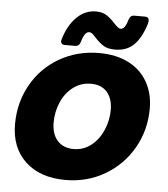

<svg xmlns="http://www.w3.org/2000/svg" viewBox="-54 -816 769 877"><g transform="rotate(5 330.0 -377.5)"><path d="M27 -222Q27 -321 73 -403Q119 -485 200.5 -532Q282 -579 382 -579Q460 -579 516.5 -550.5Q573 -522 603.5 -469Q634 -416 634 -346Q634 -248 587.5 -166Q541 -84 459.5 -36Q378 12 278 12Q162 12 94.5 -51Q27 -114 27 -222ZM457 -325Q457 -376 431 -406Q405 -436 357 -436Q311 -436 275.5 -409Q240 -382 221 -338Q202 -294 202 -245Q202 -192 229 -162Q256 -132 303 -132Q349 -132 384 -160Q419 -188 438 -232.5Q457 -277 457 -325ZM359 -648Q348 -660 342 -665Q336 -670 328 -670Q307 -670 293 -620Q287 -602 270 -602H222Q211 -602 206.5 -608.5Q202 -615 205 -625Q224 -691 262.5 -729Q301 -767 351 -767Q381 -767 400.5 -754Q420 -741 439 -720Q447 -711 455 -704.5Q463 -698 470 -698Q490 -698 503 -745Q509 -763 526 -763H577Q594 -763 594 -744L592 -732Q571 -665 538 -633Q505 -601 452 -601Q418 -601 398.5 -613.5Q379 -626 359 -648Z"/></g></svg>

Font: Open Sauce Two Black Italic
Style: Regular
Weight: 900
Italic angle: -10°
Designer: Alfredo Marco Pradil
Foundry: Creative Sauce Fz LLC
Version: Version 1.477